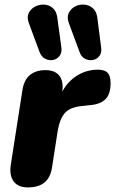

<svg xmlns="http://www.w3.org/2000/svg" viewBox="-20 -806 501 835"><path d="M101 9Q59 9 39.5 -17Q20 -43 27 -90L78 -417Q85 -459 110.5 -480Q136 -501 178 -501Q220 -501 239 -475.5Q258 -450 250 -402L245 -371H236Q254 -430 298.5 -465.5Q343 -501 401 -503Q433 -504 447 -490.5Q461 -477 461 -445Q461 -398 439.5 -375.5Q418 -353 374 -349L337 -345Q285 -340 262.5 -315Q240 -290 231 -237L206 -76Q199 -33 173 -12Q147 9 101 9ZM326 -580 280 -704Q270 -730 278.5 -748.5Q287 -767 305 -777Q323 -787 344.5 -786Q366 -785 382.5 -771.5Q399 -758 403 -731L420 -599Q423 -576 412 -562Q401 -548 383.5 -545Q366 -542 349.5 -550.5Q333 -559 326 -580ZM152 -580 106 -704Q96 -730 104.5 -748.5Q113 -767 132 -777Q151 -787 172 -786Q193 -785 209 -771.5Q225 -758 229 -731L247 -599Q250 -576 238.5 -562Q227 -548 210 -545Q193 -542 176.5 -550.5Q160 -559 152 -580Z"/></svg>

Font: Nunito ExtraLight Black
Style: Italic
Weight: 900
Italic angle: -9°
Version: Version 3.602